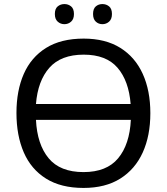

<svg xmlns="http://www.w3.org/2000/svg" viewBox="-20 -915 822 945"><path d="M720 -358Q720 -247 682.5 -164.5Q645 -82 572 -36Q499 10 391 10Q280 10 206.5 -36Q133 -82 97 -165Q61 -248 61 -359Q61 -469 97 -551Q133 -633 206.5 -679Q280 -725 392 -725Q499 -725 572 -679.5Q645 -634 682.5 -551.5Q720 -469 720 -358ZM392 -646Q280 -646 223 -581.5Q166 -517 157 -403H623Q614 -517 558.5 -581.5Q503 -646 392 -646ZM391 -68Q505 -68 561.5 -136Q618 -204 624 -325H157Q163 -204 219.5 -136Q276 -68 391 -68ZM250 -846Q250 -872 264 -883.5Q278 -895 297 -895Q316 -895 330 -883.5Q344 -872 344 -846Q344 -821 330 -808.5Q316 -796 297 -796Q278 -796 264 -808.5Q250 -821 250 -846ZM438 -846Q438 -872 451.5 -883.5Q465 -895 484 -895Q503 -895 517 -883.5Q531 -872 531 -846Q531 -821 517 -808.5Q503 -796 484 -796Q465 -796 451.5 -808.5Q438 -821 438 -846Z"/></svg>

Font: Noto Sans
Style: Regular
Weight: 400
Designer: Monotype Design Team
Foundry: Monotype Imaging Inc.
Version: Version 2.007